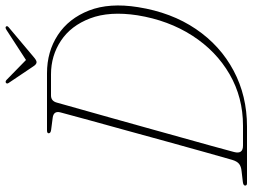

<svg xmlns="http://www.w3.org/2000/svg" viewBox="-126 -758 885 672"><g transform="rotate(-90 316.0 -422.5)"><path d="M2 -6.5Q2 -13 14.5 -14.5L52.5 -19Q69 -20.5 78 -27.8Q87 -35 92 -52Q102 -86.5 118.5 -145.5Q135 -204.5 154.8 -276Q174.5 -347.5 194.2 -419.5Q214 -491.5 231 -552.8Q248 -614 258 -652.5Q264.5 -676.5 240 -680L197.5 -685.5Q185 -687 185 -694Q185 -700 195 -700H395Q471 -700 529 -662Q587 -624 614.8 -552.8Q642.5 -481.5 626.5 -381.5Q608 -264.5 550 -179Q492 -93.5 404 -46.8Q316 0 208.5 0H10.5Q2 0 2 -6.5ZM211.5 -14Q310.5 -14 391.8 -61Q473 -108 526.8 -191.5Q580.5 -275 598 -383.5Q613 -481.5 587.2 -549Q561.5 -616.5 509 -651.2Q456.5 -686 391.5 -686H317.5Q298 -686 292.5 -666Q283.5 -634.5 269.8 -585.2Q256 -536 239.2 -476.5Q222.5 -417 205 -354.2Q187.5 -291.5 171 -232.2Q154.5 -173 141 -124.5Q127.5 -76 119.5 -45.5Q111 -14 142 -14ZM453 -747.5Q440.5 -736.5 434 -736.5Q426.5 -736.5 419.5 -747.5L361 -834.5Q357 -840.5 362 -844Q367 -846.5 372.5 -841L441.5 -773.5L545.5 -841Q554.5 -847 558 -844Q562.5 -840 556.5 -834.5Z"/></g></svg>

Font: Fraunces 144pt Soft Thin
Style: Italic
Weight: 100
Italic angle: -16°
Version: Version 1.000;[0bf87f6ff]